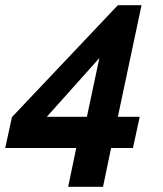

<svg xmlns="http://www.w3.org/2000/svg" viewBox="-55 -591 628 738"><path d="M238 -22H-35L-9 -141L398 -571H489L398 -142H482L456 -22H372L341 127H207ZM279 -142 327 -368 125 -142Z"/></svg>

Font: Raleway-v4020
Style: Bold Italic
Weight: 700
Italic angle: -12°
Designer: Matt McInerney, Pablo Impallari, Rodrigo Fuenzalida
Foundry: Matt McInerney, Pablo Impallari, Rodrigo Fuenzalida
Version: Version 4.020;PS 004.020;hotconv 1.0.88;makeotf.lib2.5.64775